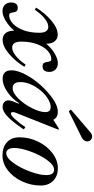

<svg xmlns="http://www.w3.org/2000/svg" viewBox="381 -1154 780 1585"><g transform="rotate(90 771.5 -361.0)"><path d="M322 -145Q322 -71 372 -71Q401 -71 437.5 -99Q474 -127 512 -182L530 -172Q486 -99 423.5 -45.5Q361 8 307 8Q272 8 251.5 -17Q231 -42 232 -88Q193 -43 149.5 -17Q106 9 71 9Q37 9 18 -11Q-1 -31 -1 -61Q-1 -117 44 -117Q64 -117 71 -107.5Q78 -98 81 -80Q84 -61 88 -53.5Q92 -46 105 -46Q139 -46 172.5 -76Q206 -106 227.5 -163Q249 -220 249 -295Q249 -369 199 -369Q170 -369 133.5 -341Q97 -313 59 -258L41 -268Q85 -340 147.5 -393.5Q210 -447 264 -447Q299 -447 319.5 -422Q340 -397 339 -352Q378 -397 421.5 -422.5Q465 -448 500 -448Q534 -448 553 -428Q572 -408 572 -379Q572 -322 527 -322Q506 -322 499.5 -331.5Q493 -341 490 -360Q487 -379 483 -386.5Q479 -394 466 -394Q431 -394 398 -364Q365 -334 343.5 -277.5Q322 -221 322 -145Z M559 -65Q559 -122 603.5 -199Q648 -276 715 -341Q768 -392 814.5 -420Q861 -448 903 -448Q947 -448 967 -412H970L1037 -455H1050L910 -102Q904 -89 904 -77Q904 -60 917 -60Q931 -60 965 -98Q999 -136 1028 -180L1047 -167Q986 -76 942 -34Q898 8 862 8Q836 8 821.5 -5.5Q807 -19 807 -41Q807 -53 814 -74L835 -126H829Q794 -70 736.5 -31Q679 8 630 8Q559 8 559 -65ZM904 -345Q904 -389 861 -389Q836 -389 803.5 -371.5Q771 -354 743 -325Q704 -285 680 -235.5Q656 -186 656 -139Q656 -75 705 -75Q746 -75 792.5 -122.5Q839 -170 871.5 -235Q904 -300 904 -345ZM883 -556 1065 -712Q1077 -722 1085.5 -726.5Q1094 -731 1105 -731Q1122 -731 1134 -719Q1146 -707 1146 -690Q1146 -677 1137.5 -665Q1129 -653 1113 -645L897 -538Z M1112 -132Q1112 -213 1148 -286Q1184 -359 1243 -403.5Q1302 -448 1367 -448Q1433 -448 1471.5 -409Q1510 -370 1510 -307Q1510 -226 1476 -153Q1442 -80 1385 -35.5Q1328 9 1261 9Q1193 9 1152.5 -28Q1112 -65 1112 -132ZM1424 -351Q1424 -417 1380 -417Q1341 -417 1299 -358.5Q1257 -300 1228.5 -220.5Q1200 -141 1200 -88Q1200 -57 1211.5 -39.5Q1223 -22 1243 -22Q1281 -22 1323.5 -81Q1366 -140 1395 -219.5Q1424 -299 1424 -351Z"/></g></svg>

Font: Ibarra Real Nova SemiBold
Style: Italic
Weight: 600
Italic angle: -22°
Designer: Jose Maria Ribagorda & Octavio Pardo
Foundry: Octavio Pardo
Version: Version 1.014